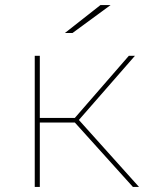

<svg xmlns="http://www.w3.org/2000/svg" viewBox="-20 -737 588 757"><path d="M137 -254H275L504 0H528L291 -264L512 -517H488L275 -272H137V-517H117V0H137ZM266 -607 416 -717H376L236 -607Z"/></svg>

Font: Montserrat-Alt1 Thin
Style: Regular
Weight: 100
Designer: Differentunic
Foundry: Differentunic
Version: Version 7.222